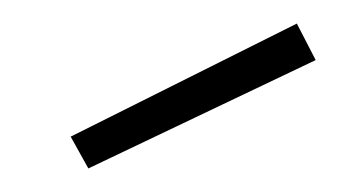

<svg xmlns="http://www.w3.org/2000/svg" viewBox="-20 -752 308 163"><path d="M55 -609 40 -636 232 -732 248 -701Z"/></svg>

Font: TitilliumWeb ExtraLight
Style: Regular
Weight: 400
Designer: Mohamed Gaber, Accademia di Belle Arti di Urbino and others
Foundry: Kief Type Foundry, Accademia di Belle Arti di Urbino and others
Version: Version 3.000; ttfautohint (v1.8.2)